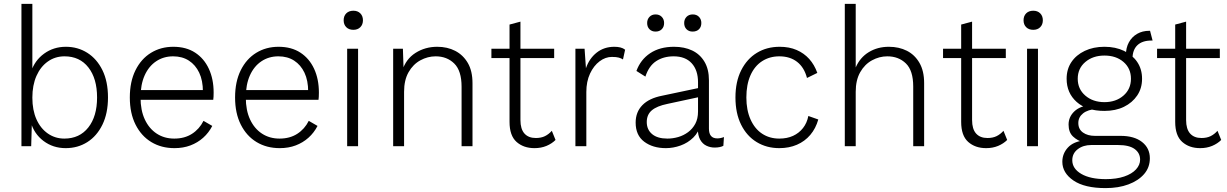

<svg xmlns="http://www.w3.org/2000/svg" viewBox="-20 -750 6297 985"><path d="M317 10Q252 10 203 -27Q154 -64 137 -126L144 -136L140 0H90V-730H146V-371L139 -381Q158 -440 206.5 -475Q255 -510 318 -510Q379 -510 428 -479Q477 -448 505.5 -390Q534 -332 534 -250Q534 -169 505.5 -110.5Q477 -52 428 -21Q379 10 317 10ZM310 -39Q388 -39 433 -96Q478 -153 478 -250Q478 -347 433.5 -404Q389 -461 311 -461Q263 -461 225.5 -434.5Q188 -408 167 -360.5Q146 -313 146 -249Q146 -185 167 -138Q188 -91 225.5 -65Q263 -39 310 -39Z M875 10Q808 10 756.5 -21Q705 -52 675.5 -110.5Q646 -169 646 -250Q646 -331 675 -389.5Q704 -448 754.5 -479Q805 -510 869 -510Q935 -510 981 -480Q1027 -450 1051.5 -397Q1076 -344 1076 -275Q1076 -263 1075.5 -254Q1075 -245 1074 -238H682V-288H1049L1021 -280Q1021 -337 1002 -377Q983 -417 949 -439Q915 -461 868 -461Q819 -461 781 -435.5Q743 -410 722 -363Q701 -316 701 -250Q701 -184 723 -137Q745 -90 784 -64.5Q823 -39 874 -39Q927 -39 965 -63.5Q1003 -88 1024 -130L1069 -104Q1051 -69 1022.5 -43.5Q994 -18 957 -4Q920 10 875 10Z M1415 10Q1348 10 1296.5 -21Q1245 -52 1215.5 -110.5Q1186 -169 1186 -250Q1186 -331 1215 -389.5Q1244 -448 1294.5 -479Q1345 -510 1409 -510Q1475 -510 1521 -480Q1567 -450 1591.5 -397Q1616 -344 1616 -275Q1616 -263 1615.5 -254Q1615 -245 1614 -238H1222V-288H1589L1561 -280Q1561 -337 1542 -377Q1523 -417 1489 -439Q1455 -461 1408 -461Q1359 -461 1321 -435.5Q1283 -410 1262 -363Q1241 -316 1241 -250Q1241 -184 1263 -137Q1285 -90 1324 -64.5Q1363 -39 1414 -39Q1467 -39 1505 -63.5Q1543 -88 1564 -130L1609 -104Q1591 -69 1562.5 -43.5Q1534 -18 1497 -4Q1460 10 1415 10Z M1817 -500V0H1761V-500ZM1793 -597Q1770 -597 1756.5 -610.5Q1743 -624 1743 -646Q1743 -668 1756.5 -681.5Q1770 -695 1793 -695Q1815 -695 1828.5 -681.5Q1842 -668 1842 -646Q1842 -624 1828.5 -610.5Q1815 -597 1793 -597Z M1997 0V-500H2047L2051 -378L2043 -386Q2062 -447 2111.5 -478.5Q2161 -510 2223 -510Q2275 -510 2315.5 -489Q2356 -468 2380 -427Q2404 -386 2404 -323V0H2348V-305Q2348 -387 2310.5 -424Q2273 -461 2215 -461Q2174 -461 2136.5 -440.5Q2099 -420 2076 -379.5Q2053 -339 2053 -279V0Z M2650 -639V-134Q2650 -88 2670.5 -65Q2691 -42 2729 -42Q2756 -42 2775.5 -51.5Q2795 -61 2811 -79L2830 -32Q2811 -13 2783.5 -1.5Q2756 10 2722 10Q2666 10 2630 -22Q2594 -54 2594 -125V-624ZM2823 -500V-452H2501V-500Z M2932 0V-500H2979L2986 -400Q3003 -450 3041 -480Q3079 -510 3132 -510Q3149 -510 3163 -506.5Q3177 -503 3187 -495L3176 -445Q3167 -451 3154.5 -454.5Q3142 -458 3119 -458Q3086 -458 3056 -435.5Q3026 -413 3007 -372.5Q2988 -332 2988 -278V0Z M3561 -328Q3561 -390 3528.5 -425.5Q3496 -461 3436 -461Q3384 -461 3346.5 -436.5Q3309 -412 3291 -357L3245 -386Q3266 -444 3315.5 -477Q3365 -510 3438 -510Q3491 -510 3531 -491Q3571 -472 3594 -433.5Q3617 -395 3617 -338V-90Q3617 -40 3660 -40Q3669 -40 3678 -42Q3687 -44 3694 -47L3691 -2Q3684 2 3672.5 4.5Q3661 7 3646 7Q3624 7 3604 -2.5Q3584 -12 3572 -33.5Q3560 -55 3560 -90V-114H3575Q3565 -72 3537 -44.5Q3509 -17 3471.5 -3.5Q3434 10 3396 10Q3329 10 3285 -23Q3241 -56 3241 -121Q3241 -175 3275.5 -210.5Q3310 -246 3377 -259L3571 -300V-253L3404 -217Q3350 -206 3324 -184Q3298 -162 3298 -124Q3298 -85 3325.5 -62Q3353 -39 3404 -39Q3432 -39 3459.5 -47Q3487 -55 3510 -72Q3533 -89 3547 -115Q3561 -141 3561 -178ZM3343 -676Q3363 -676 3375 -663.5Q3387 -651 3387 -632Q3387 -612 3375 -600Q3363 -588 3343 -588Q3324 -588 3312 -600Q3300 -612 3300 -632Q3300 -651 3312 -663.5Q3324 -676 3343 -676ZM3534 -676Q3554 -676 3566 -663.5Q3578 -651 3578 -632Q3578 -612 3566 -600Q3554 -588 3533 -588Q3514 -588 3502 -600Q3490 -612 3490 -632Q3490 -651 3502 -663.5Q3514 -676 3534 -676Z M3980 -510Q4029 -510 4067 -493.5Q4105 -477 4131.5 -447.5Q4158 -418 4173 -376L4120 -350Q4106 -404 4069.5 -432.5Q4033 -461 3978 -461Q3928 -461 3889.5 -436Q3851 -411 3830 -363.5Q3809 -316 3809 -250Q3809 -185 3830.5 -137Q3852 -89 3890 -64Q3928 -39 3978 -39Q4018 -39 4048.5 -53Q4079 -67 4099.5 -93Q4120 -119 4127 -155L4178 -137Q4165 -91 4137 -58Q4109 -25 4068.5 -7.5Q4028 10 3978 10Q3913 10 3862 -21Q3811 -52 3782 -110.5Q3753 -169 3753 -250Q3753 -331 3782.5 -389.5Q3812 -448 3863 -479Q3914 -510 3980 -510Z M4314 0V-730H4370V-404Q4392 -455 4437 -482.5Q4482 -510 4540 -510Q4592 -510 4632.5 -489.5Q4673 -469 4697 -427.5Q4721 -386 4721 -324V0H4665V-306Q4665 -388 4627.5 -424.5Q4590 -461 4532 -461Q4491 -461 4453.5 -440.5Q4416 -420 4393 -379.5Q4370 -339 4370 -279V0Z M4967 -639V-134Q4967 -88 4987.5 -65Q5008 -42 5046 -42Q5073 -42 5092.5 -51.5Q5112 -61 5128 -79L5147 -32Q5128 -13 5100.5 -1.5Q5073 10 5039 10Q4983 10 4947 -22Q4911 -54 4911 -125V-624ZM5140 -500V-452H4818V-500Z M5305 -500V0H5249V-500ZM5281 -597Q5258 -597 5244.5 -610.5Q5231 -624 5231 -646Q5231 -668 5244.5 -681.5Q5258 -695 5281 -695Q5303 -695 5316.5 -681.5Q5330 -668 5330 -646Q5330 -624 5316.5 -610.5Q5303 -597 5281 -597Z M5880 -592 5893 -542Q5892 -542 5890.5 -542Q5889 -542 5887 -542Q5840 -542 5815 -518Q5790 -494 5790 -449L5756 -466Q5756 -505 5771.5 -533Q5787 -561 5814 -576.5Q5841 -592 5876 -592Q5878 -592 5878.5 -592Q5879 -592 5880 -592ZM5729 -53Q5799 -53 5839 -21.5Q5879 10 5879 62Q5879 109 5849.5 143Q5820 177 5769 196Q5718 215 5652 215Q5544 215 5487 176Q5430 137 5430 80Q5430 38 5458.5 7Q5487 -24 5544 -30L5540 -19Q5508 -28 5485 -49.5Q5462 -71 5462 -111Q5462 -150 5491 -178Q5520 -206 5573 -211L5623 -191H5606Q5561 -188 5536.5 -168.5Q5512 -149 5512 -119Q5512 -87 5536 -70Q5560 -53 5597 -53ZM5653 169Q5708 169 5747.5 155.5Q5787 142 5808 119Q5829 96 5829 69Q5829 35 5801 14.5Q5773 -6 5716 -6H5578Q5537 -6 5509 15.5Q5481 37 5481 72Q5481 115 5527 142Q5573 169 5653 169ZM5646 -510Q5703 -510 5746.5 -489Q5790 -468 5814.5 -431.5Q5839 -395 5839 -346Q5839 -297 5814 -260Q5789 -223 5746 -202Q5703 -181 5646 -181Q5555 -181 5503.5 -227Q5452 -273 5452 -346Q5452 -395 5476.5 -431.5Q5501 -468 5545 -489Q5589 -510 5646 -510ZM5646 -465Q5587 -465 5548 -432Q5509 -399 5509 -346Q5509 -293 5548 -259.5Q5587 -226 5646 -226Q5705 -226 5743.5 -259.5Q5782 -293 5782 -346Q5782 -399 5744 -432Q5706 -465 5646 -465Z M6065 -639V-134Q6065 -88 6085.5 -65Q6106 -42 6144 -42Q6171 -42 6190.5 -51.5Q6210 -61 6226 -79L6245 -32Q6226 -13 6198.5 -1.5Q6171 10 6137 10Q6081 10 6045 -22Q6009 -54 6009 -125V-624ZM6238 -500V-452H5916V-500Z"/></svg>

Font: Kantumruy Pro Light
Style: Regular
Weight: 300
Version: Version 1.002